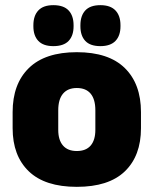

<svg xmlns="http://www.w3.org/2000/svg" viewBox="-20 -710 596 745"><path d="M278 15Q154.5 15 91.8 -45.2Q29 -105.5 29 -212.5V-275Q29 -384.5 92 -446Q155 -507.5 278 -507.5Q401.5 -507.5 464.2 -446Q527 -384.5 527 -275V-212.5Q527 -105.5 464.5 -45.2Q402 15 278 15ZM278 -124Q313.5 -124 331.8 -145.2Q350 -166.5 350 -206V-282Q350 -324.5 331.8 -346.5Q313.5 -368.5 278 -368.5Q243 -368.5 224.5 -346.5Q206 -324.5 206 -282V-206Q206 -166.5 224.5 -145.2Q243 -124 278 -124ZM187 -531Q148 -531 128.8 -551.2Q109.5 -571.5 109.5 -608V-612Q109.5 -649 128.8 -669.5Q148 -690 187 -690Q227 -690 246.2 -669.5Q265.5 -649 265.5 -612V-608Q265.5 -571.5 246.2 -551.2Q227 -531 187 -531ZM369.5 -531Q330 -531 311 -551.2Q292 -571.5 292 -608V-612Q292 -649 311 -669.5Q330 -690 369.5 -690Q408.5 -690 428 -669.5Q447.5 -649 447.5 -612V-608Q447.5 -571.5 428 -551.2Q408.5 -531 369.5 -531Z"/></svg>

Font: Anek Latin ExtraBold
Style: Regular
Weight: 800
Designer: Yesha Goshar
Foundry: Ek Type
Version: Version 1.003